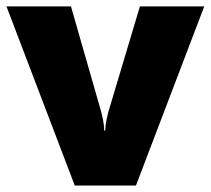

<svg xmlns="http://www.w3.org/2000/svg" viewBox="-20 -573 651 593"><path d="M610.8 -553.2 399.9 0H210.9L0 -553.2H199.2L293 -226.1Q293.9 -222.2 297.9 -204.1Q301.8 -186 301.8 -169.9H305.2Q305.2 -186 308.6 -201.4Q312 -216.8 314 -225.1L412.1 -553.2Z"/></svg>

Font: Nokora Black
Style: Regular
Weight: 900
Designer: Danh Hong
Version: Version 8.000; ttfautohint (v1.8.3)